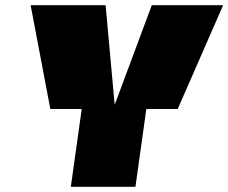

<svg xmlns="http://www.w3.org/2000/svg" viewBox="-20 -720 880 740"><path d="M840 -700 665 -300H544L502 0H253L295 -300H174L98 -700H387L422 -316L565 -700Z"/></svg>

Font: Fivo Sans Modern ExtBlk
Style: Regular
Weight: 900
Designer: Alexander Slobzheninov
Foundry: Alexander Slobzheninov
Version: 1.0